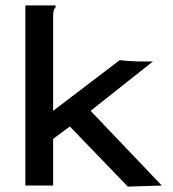

<svg xmlns="http://www.w3.org/2000/svg" viewBox="-20 -688 640 712"><path d="M239 -219 177 -173V0H74V-668H186V-660Q180 -654 178.5 -646.5Q177 -639 177 -623V-277L424 -465Q440 -463 463.5 -461.5Q487 -460 503 -460H547L316 -277L580 0L454 4Z"/></svg>

Font: Inconsolata Expanded SemiBold
Style: Regular
Weight: 600
Width: 7
Monospace: yes
Designer: Raph Levien, Cyreal, Brenton Simpson
Foundry: Raph Levien, Cyreal, Google
Version: Version 3.001; ttfautohint (v1.8.2.53-6de2)